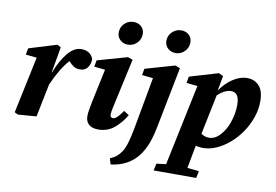

<svg xmlns="http://www.w3.org/2000/svg" viewBox="-96 -915 1888 1314"><g transform="rotate(10 848.0 -258.0)"><path d="M37 -2 120 -396 43 -404 52 -449 245 -508 270 -494 239 -316 241 -315Q274 -401 318 -454Q362 -507 412 -507Q444 -507 466.5 -491.5Q489 -476 496 -450Q495 -416 477 -392Q459 -368 424 -368Q399 -368 381.5 -379.5Q364 -391 345 -412Q314 -377 288 -333.5Q262 -290 236 -231L235 -228Q223 -169 211.5 -112.5Q200 -56 189 0L61 10Z M531 -62Q531 -86 536.5 -113.5Q542 -141 546 -165L595 -396L519 -404L527 -449L735 -508L769 -496L694 -154Q686 -119 686 -102Q686 -79 705 -79Q719 -79 734.5 -93.5Q750 -108 773 -141L809 -118Q777 -63 730.5 -24Q684 15 620 15Q576 15 553.5 -5.5Q531 -26 531 -62ZM718 -592Q687 -592 665 -612Q643 -632 643 -664Q643 -701 669 -726.5Q695 -752 732 -752Q765 -752 786 -732Q807 -712 807 -681Q807 -644 781 -618Q755 -592 718 -592Z M745 236 733 195Q759 185 777 170Q795 155 810 133Q826 109 838.5 68Q851 27 864 -44L928 -396L851 -404L859 -449L1064 -508L1098 -495L1013 -63Q997 16 974 66.5Q951 117 919 152Q888 186 845 207.5Q802 229 745 236ZM1050 -592Q1019 -592 996.5 -612Q974 -632 974 -664Q974 -701 1000.5 -726.5Q1027 -752 1063 -752Q1096 -752 1117 -732Q1138 -712 1138 -681Q1138 -644 1112 -618Q1086 -592 1050 -592Z M1470 -402Q1449 -402 1425.5 -390Q1402 -378 1378 -356L1321 -79Q1347 -61 1375 -61Q1401 -61 1425 -76Q1449 -91 1471 -123Q1497 -158 1512.5 -212Q1528 -266 1528 -314Q1528 -361 1513.5 -381.5Q1499 -402 1470 -402ZM1347 15Q1318 15 1297 8Q1289 51 1281.5 90.5Q1274 130 1267 168L1348 176L1338 225H1042L1053 176L1119 168L1237 -396L1160 -404L1168 -449L1367 -508L1398 -494L1379 -389Q1414 -442 1464 -475.5Q1514 -509 1566 -509Q1614 -509 1646.5 -475Q1679 -441 1679 -366Q1679 -309 1659.5 -253.5Q1640 -198 1607 -149.5Q1574 -101 1531 -64Q1488 -27 1441 -6Q1394 15 1347 15Z"/></g></svg>

Font: Source Serif 4 SmText
Style: Bold Italic
Weight: 700
Italic angle: -12°
Designer: Frank Grießhammer
Foundry: Adobe
Version: Version 4.005;hotconv 1.1.0;makeotfexe 2.6.0